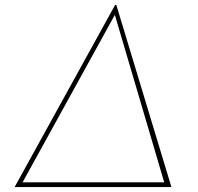

<svg xmlns="http://www.w3.org/2000/svg" viewBox="-20 -754 797 774"><path d="M671 0H39L444 -734H449ZM443 -694 71 -19H642Z"/></svg>

Font: Josefin Sans Thin
Style: Italic
Weight: 200
Italic angle: -7°
Designer: Santiago Orozco
Foundry: Typemade
Version: Version 2.000